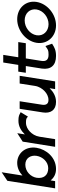

<svg xmlns="http://www.w3.org/2000/svg" viewBox="798 -1490 702 2339"><g transform="rotate(-90 1149.5 -320.0)"><path d="M25 0H113L122 -55C151 -18 195 11 261 11C402 11 500 -108 519 -226C541 -367 446 -462 336 -462C272 -462 222 -435 181 -398L221 -651L117 -582ZM154 -226C165 -295 228 -363 314 -363C395 -363 432 -295 421 -226C409 -150 347 -84 270 -84C182 -84 141 -143 154 -226Z M531 0H624L654 -190C662 -241 688 -281 718 -309C745 -334 781 -355 825 -355C869 -355 876 -350 891 -338L899 -331L953 -420L944 -424C919 -437 907 -447 848 -447C779 -447 725 -413 682 -369L697 -461L594 -395Z M950 -151C935 -56 977 11 1078 11C1147 11 1202 -23 1245 -67L1234 0H1328L1396 -432H1302L1273 -246C1265 -195 1238 -155 1208 -127C1181 -102 1145 -81 1101 -81C1053 -81 1036 -112 1044 -161L1086 -432H994Z M1433 -357H1515L1484 -161C1469 -52 1523 11 1638 11C1709 11 1742 -9 1779 -32L1787 -37L1759 -118L1748 -111C1715 -89 1711 -80 1653 -80C1591 -80 1568 -110 1578 -170L1608 -357H1793L1807 -449H1622L1651 -632H1558L1529 -449H1447Z M1798 -226C1777 -95 1874 11 2010 11C2146 11 2275 -95 2296 -226C2317 -357 2221 -462 2085 -462C1949 -462 1819 -357 1798 -226ZM1890 -226C1903 -307 1984 -371 2071 -371C2158 -371 2217 -307 2204 -226C2191 -145 2111 -80 2025 -80C1938 -80 1877 -145 1890 -226Z"/></g></svg>

Font: Charger Pro
Style: ExBdObl
Weight: 400
Designer: Jasper
Foundry: Cannot Into Space Fonts
Version: Version 1.09